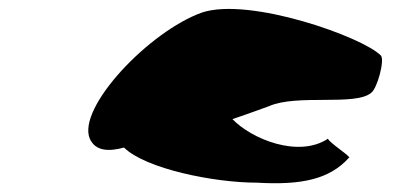

<svg xmlns="http://www.w3.org/2000/svg" viewBox="-20 -719 899 432"><path d="M182 -407C195 -378 226 -378 259 -387C308 -339 462 -308 558 -308C659 -302 722 -316 765 -364C774 -364 719 -399 718 -407C652 -363 546 -406 503 -451C542 -464 579 -478 585 -480C648 -508 779 -480 815 -510C829 -520 846 -584 837 -594C796 -636 542 -726 435 -691C316 -649 153 -477 182 -407Z"/></svg>

Font: Ampere
Style: UltExtIta
Weight: 400
Version: Version 1